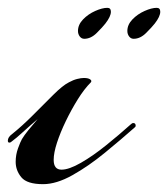

<svg xmlns="http://www.w3.org/2000/svg" viewBox="-40 -469 429 490"><path d="M70 1Q29 1 14.5 -16.5Q0 -34 0 -56Q0 -74 6 -90.5Q12 -107 16 -114Q22 -124 32.5 -137Q43 -150 56 -165Q36 -148 18.5 -132Q1 -116 -10 -108Q-13 -105 -16 -105Q-20 -105 -20 -110Q-20 -119 -9 -127Q16 -147 43.5 -174.5Q71 -202 95.5 -226.5Q120 -251 136 -259Q147 -265 157 -267.5Q167 -270 174 -270Q185 -270 190 -266.5Q195 -263 192 -259Q175 -242 158.5 -215.5Q142 -189 128 -160Q114 -131 105.5 -105Q97 -79 97 -61Q97 -36 117 -36Q136 -36 166.5 -53.5Q197 -71 230.5 -98Q264 -125 293 -151Q297 -155 300 -155Q305 -155 306 -150.5Q307 -146 304 -144Q269 -113 227.5 -79Q186 -45 145 -22Q104 1 70 1ZM301 -370Q294 -370 289.5 -376Q285 -382 285 -390Q285 -406 298 -419.5Q311 -433 329 -441Q347 -449 360 -449Q369 -449 369 -439Q369 -427 355 -409Q348 -400 333 -385Q318 -370 301 -370ZM175 -370Q168 -370 163.5 -376Q159 -382 159 -390Q159 -406 172 -419.5Q185 -433 203 -441Q221 -449 234 -449Q243 -449 243 -439Q243 -427 229 -409Q222 -400 207 -385Q192 -370 175 -370Z"/></svg>

Font: Arizonia
Style: Regular
Weight: 400
Designer: Robert E. Leuschke
Foundry: Robert E. Leuschke
Version: Version 1.010; ttfautohint (v1.8.4.7-5d5b)